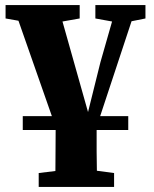

<svg xmlns="http://www.w3.org/2000/svg" viewBox="-20 -514 607 759"><path d="M357 -441V-494H555V-441L500 -430L376 -55H487V0H362Q362 46 362 85Q362 124 363 161L431 170V225H133V170L199 162Q199 125 199.5 86Q200 47 200 0H70V-55H185L53 -432L2 -441V-494H295V-441L227 -429L328 -71L377 -268L423 -429Z"/></svg>

Font: Source Serif 4 SmText
Style: Bold
Weight: 700
Designer: Frank Grießhammer
Foundry: Adobe
Version: Version 4.005;hotconv 1.1.0;makeotfexe 2.6.0